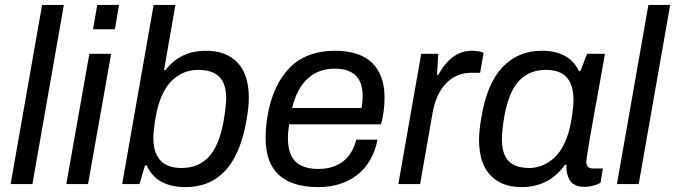

<svg xmlns="http://www.w3.org/2000/svg" viewBox="-20 -743 2725 775"><path d="M22.9 0 149.9 -723.1H237.8L110.8 0Z M355.5 -625 372.6 -723.1H460.4L443.8 -625ZM247.6 0 340.8 -525.9H428.7L335.4 0Z M729 12.2Q611.3 12.2 572.3 -75.2H565.4L543 0H473.1L600.1 -723.1H688L642.1 -460H648.4Q707 -538.1 812 -538.1Q893.6 -538.1 939 -490Q984.4 -441.9 984.4 -347.2Q984.4 -311.5 975.1 -258.8Q929.2 12.2 729 12.2ZM712.4 -64.9Q779.8 -64.9 822 -109.1Q864.3 -153.3 882.3 -252.9Q893.1 -317.4 893.1 -345.2Q893.1 -404.8 865.2 -432.9Q837.4 -460.9 779.3 -460.9Q751 -460.9 726.1 -451.4Q701.2 -441.9 677.5 -421.1Q653.8 -400.4 635.7 -362.1Q617.7 -323.7 608.4 -271Q599.1 -215.3 599.1 -187Q599.1 -64.9 712.4 -64.9Z M1265.1 12.2Q1052.2 12.2 1052.2 -185.1Q1052.2 -238.3 1063 -292Q1074.2 -346.7 1094.7 -390.1Q1115.2 -433.6 1147.2 -467.5Q1179.2 -501.5 1226.1 -519.8Q1272.9 -538.1 1332 -538.1Q1431.6 -538.1 1481.9 -489.3Q1532.2 -440.4 1532.2 -348.1Q1532.2 -294.9 1518.1 -241.2H1147Q1142.1 -208 1142.1 -187Q1142.1 -121.1 1172.6 -91.1Q1203.1 -61 1266.1 -61Q1322.3 -61 1362.3 -89.6Q1402.3 -118.2 1418 -179.2H1503.9Q1484.4 -84.5 1420.9 -36.1Q1357.4 12.2 1265.1 12.2ZM1159.2 -307.1H1439Q1443.8 -329.6 1443.8 -356Q1443.8 -465.8 1331.1 -465.8Q1265.1 -465.8 1221.4 -425.3Q1177.7 -384.8 1159.2 -307.1Z M1587.9 0 1680.2 -525.9H1749L1744.1 -440.9H1749Q1802.7 -538.1 1884.8 -538.1Q1915.5 -538.1 1932.1 -529.8L1918 -449.2H1883.8Q1820.3 -449.2 1779.5 -405.3Q1738.8 -361.3 1726.1 -287.1L1675.8 0Z M2085 12.2Q2004.4 12.2 1959 -36.1Q1913.6 -84.5 1913.6 -179.2Q1913.6 -215.3 1922.9 -268.1Q1945.3 -405.3 2008.1 -471.7Q2070.8 -538.1 2167.5 -538.1Q2277.8 -538.1 2316.9 -456.1H2322.8L2349.6 -525.9H2421.9L2399.9 -401.9Q2346.7 -113.3 2346.7 -88.9Q2346.7 -63 2373.5 -63H2413.6L2403.8 -4.9Q2372.6 11.2 2338.9 11.2Q2282.2 11.2 2270.5 -38.1Q2265.1 -55.7 2266.6 -76.2L2260.7 -78.1Q2196.8 12.2 2085 12.2ZM2116.7 -64.9Q2143.6 -64.9 2168.5 -75Q2193.4 -85 2217 -106Q2240.7 -127 2258.8 -165.3Q2276.9 -203.6 2285.6 -254.9Q2294.9 -310.5 2294.9 -338.9Q2294.9 -399.9 2267.8 -430.4Q2240.7 -460.9 2183.6 -460.9Q2116.7 -460.9 2075.2 -417Q2033.7 -373 2015.6 -272.9Q2005.9 -214.4 2005.9 -181.2Q2005.9 -121.1 2033 -93Q2060.1 -64.9 2116.7 -64.9Z M2470.2 0 2597.2 -723.1H2685.1L2558.1 0Z"/></svg>

Font: Archivo
Style: Italic
Weight: 400
Italic angle: -10°
Designer: Hector Gatti
Foundry: Omnibus-Type
Version: Version 2.001